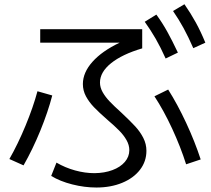

<svg xmlns="http://www.w3.org/2000/svg" viewBox="-20 -838 978 888"><path d="M216.8 -24.4 241.2 -85.9Q281.2 -62.5 327.1 -49.8Q373 -37.1 417 -37.1Q463.4 -37.6 500 -51.3Q536.6 -64.9 557.4 -89.1Q578.1 -113.3 578.1 -143.6Q578.1 -167 565.2 -189.9Q552.2 -212.9 531.2 -234.1Q510.3 -255.4 476.6 -284.2Q438 -317.9 414.8 -342Q391.6 -366.2 377.4 -392.8Q363.3 -419.4 363.3 -449.2Q363.3 -502.4 407.5 -552Q451.7 -601.6 533.2 -640.6H166V-703.1H637.7V-614.3Q544.9 -586.9 493.7 -545.7Q442.4 -504.4 442.4 -456.1Q442.4 -433.6 454.8 -411.6Q467.3 -389.6 487.1 -368.9Q506.8 -348.1 542 -316.4Q582.5 -278.3 605.5 -253.4Q628.4 -228.5 642.8 -200.2Q657.2 -171.9 657.2 -140.6Q657.2 -91.3 627.4 -52.7Q597.7 -14.2 544.9 7.6Q492.2 29.3 425.8 29.3Q371.1 29.3 314.2 14.9Q257.3 0.5 216.8 -24.4ZM153.3 -416 221.7 -396.5Q201.7 -319.8 166.5 -233.6Q131.3 -147.5 88.9 -73.2L23.4 -102.5Q63 -171.9 98.1 -256.8Q133.3 -341.8 153.3 -416ZM694.3 -392.6 757.8 -423.8Q800.8 -356 841.1 -269.5Q881.3 -183.1 908.2 -100.6L840.8 -78.1Q815.4 -158.2 776.4 -242.7Q737.3 -327.1 694.3 -392.6ZM649.4 -737.3 703.1 -770.5Q731 -732.4 753.7 -691.4Q776.4 -650.4 802.7 -594.7L746.1 -567.4Q723.1 -618.7 700 -658.9Q676.8 -699.2 649.4 -737.3ZM780.3 -787.1 833 -818.4Q862.3 -776.4 885.5 -734.1Q908.7 -691.9 929.7 -640.6L874 -615.2Q851.1 -667.5 828.9 -708.3Q806.6 -749 780.3 -787.1Z"/></svg>

Font: Pretendard JP
Style: Regular
Weight: 400
Designer: Base glyphs from Inter by Rasmus Andersson; Hangeul glyphs from Noto Sans CJK(Source Han Sans) by Jang Soo-young and Kan
Foundry: Kil Hyung-jin
Version: Version 1.309